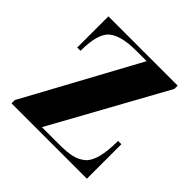

<svg xmlns="http://www.w3.org/2000/svg" viewBox="-149 -693 827 827"><g transform="rotate(45 264.5 -280.0)"><path d="M469 -210H489V0H30V-20L313 -540H249Q156 -540 118 -507Q80 -474 80 -370H60V-560H482V-540L195 -20H300Q347 -20 376 -26.5Q405 -33 428 -52Q469 -88 469 -210Z"/></g></svg>

Font: Rozha One
Style: Regular
Weight: 400
Designer: Tim Donaldson, Indian Type Foundry
Foundry: Indian Type Foundry
Version: Version 1.300;PS 1.0;hotconv 1.0.78;makeotf.lib2.5.61930; tt